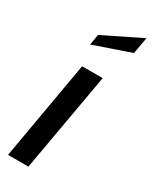

<svg xmlns="http://www.w3.org/2000/svg" viewBox="-193 -785 663 832"><g transform="rotate(30 138.0 -369.0)"><path d="M111 0H9L95 -493H198ZM261 -655 78 -592 87 -645 276 -738Z"/></g></svg>

Font: Cabin
Style: Medium Italic
Weight: 500
Designer: Pablo Impallari
Foundry: Pablo Impallari. www.impallari.com Igino Marini. www.ikern.com
Version: Version 1.005